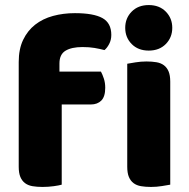

<svg xmlns="http://www.w3.org/2000/svg" viewBox="-20 -731 749 759"><path d="M54 -486Q54 -537 71.5 -573.5Q89 -610 119 -633.5Q149 -657 189.5 -668Q230 -679 276 -679Q350 -679 385 -659.5Q420 -640 420 -593Q420 -573 411.5 -557Q403 -541 393 -533Q374 -538 353.5 -541.5Q333 -545 306 -545Q263 -545 239 -530.5Q215 -516 215 -480V-448H379Q385 -437 390.5 -420.5Q396 -404 396 -384Q396 -349 380.5 -333.5Q365 -318 339 -318H224V-1Q214 2 192.5 5Q171 8 148 8Q126 8 108.5 5Q91 2 79 -7Q67 -16 60.5 -31.5Q54 -47 54 -72ZM475 -621Q475 -659 500.5 -685Q526 -711 568 -711Q610 -711 635.5 -685Q661 -659 661 -621Q661 -583 635.5 -557Q610 -531 568 -531Q526 -531 500.5 -557Q475 -583 475 -621ZM653 -1Q642 1 620.5 4.5Q599 8 577 8Q555 8 537.5 5Q520 2 508 -7Q496 -16 489.5 -31.5Q483 -47 483 -72V-479Q494 -481 515.5 -484.5Q537 -488 559 -488Q581 -488 598.5 -485Q616 -482 628 -473Q640 -464 646.5 -448.5Q653 -433 653 -408Z"/></svg>

Font: Baloo
Style: Regular
Weight: 400
Designer: Sarang Kulkarni and Ek Type
Foundry: Ek Type
Version: Version 1.100;PS 1.000;hotconv 1.0.88;makeotf.lib2.5.647800;